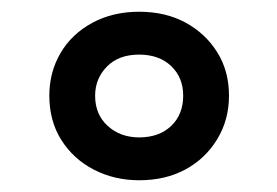

<svg xmlns="http://www.w3.org/2000/svg" viewBox="-20 -582 472 327"><path d="M217 -275Q175 -275 140 -293Q105 -311 84.5 -343.5Q64 -376 64 -419Q64 -459 83 -491.5Q102 -524 137 -543Q172 -562 217 -562Q262 -562 296 -543.5Q330 -525 350 -493Q370 -461 370 -419Q370 -378 350 -345Q330 -312 296 -293.5Q262 -275 217 -275ZM217 -348Q251 -348 271.5 -367.5Q292 -387 292 -419Q292 -450 271.5 -469.5Q251 -489 217 -489Q182 -489 162 -468.5Q142 -448 142 -419Q142 -387 163.5 -367.5Q185 -348 217 -348Z"/></svg>

Font: Noto Sans Devanagari Medium
Style: Regular
Weight: 500
Version: Version 2.003